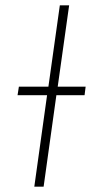

<svg xmlns="http://www.w3.org/2000/svg" viewBox="-20 -702 359 722"><path d="M298 -344H192L144 0H109L157 -344H46L51 -376H162L205 -682H240L197 -376H302Z"/></svg>

Font: FiraGO UltraLight
Style: Italic
Weight: 200
Italic angle: -8°
Designer: bBox Type GmbH
Foundry: bBox Type GmbH
Version: Version 1.001